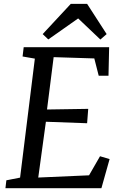

<svg xmlns="http://www.w3.org/2000/svg" viewBox="-20 -997 635 1017"><path d="M8.8 0H517.1L560.5 -154.3L509.8 -169.4L451.7 -68.4L182.6 -56.6L223.1 -352.1L441.4 -344.2L447.3 -420.4L229 -417L264.2 -694.3L479.5 -687.5L502.9 -595.7H554.7L558.1 -747.1H105.5L99.6 -697.8L164.6 -686.5L86.4 -56.2L13.7 -42ZM235.8 -788.1 394 -899.4 511.7 -787.6 544.9 -816.4 441.4 -976.6H355L206.1 -816.4Z"/></svg>

Font: Merriweather
Style: Italic
Weight: 400
Italic angle: -7.5°
Designer: Eben Sorkin
Foundry: Eben Sorkin
Version: Version 1.001